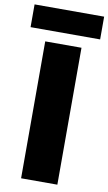

<svg xmlns="http://www.w3.org/2000/svg" viewBox="-147 -973 577 1022"><g transform="rotate(10 142.0 -462.0)"><path d="M44 0V-740H240V0ZM-46 -801V-924H330V-801Z"/></g></svg>

Font: Encode Sans Condensed Black
Style: Regular
Weight: 900
Width: 3
Designer: Multiple Designers
Foundry: Impallari Type
Version: Version 3.000; ttfautohint (v1.8.3) -l 8 -r 50 -G 200 -x 14 